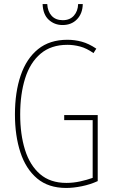

<svg xmlns="http://www.w3.org/2000/svg" viewBox="-20 -921 560 951"><path d="M298 -351H464V-24Q427 -7 385 1.5Q343 10 308 10Q220 10 164 -37Q108 -84 81 -166.5Q54 -249 54 -354Q54 -464 82.5 -547.5Q111 -631 168.5 -677.5Q226 -724 314 -724Q350 -724 385 -714.5Q420 -705 457 -680L443 -658Q409 -682 377 -690.5Q345 -699 314 -699Q233 -699 181 -655Q129 -611 104.5 -533Q80 -455 80 -354Q80 -255 104 -178.5Q128 -102 178.5 -58.5Q229 -15 309 -15Q343 -15 377 -22.5Q411 -30 439 -40V-326H298ZM390 -901Q389 -854 361.5 -825.5Q334 -797 290 -797Q250 -797 221.5 -823Q193 -849 191 -901H214Q216 -864 236 -842.5Q256 -821 291 -821Q326 -821 346 -843.5Q366 -866 367 -901Z"/></svg>

Font: Noto Sans Lao Looped ExtraCondensed Thin
Style: Regular
Weight: 100
Width: 2
Designer: Mark Frömberg, Ben Mitchell
Foundry: The Fontpad Ltd
Version: Version 1.002; ttfautohint (v1.8.4.7-5d5b)